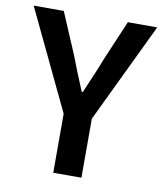

<svg xmlns="http://www.w3.org/2000/svg" viewBox="-80 -716 661 779"><g transform="rotate(10 250.5 -327.0)"><path d="M192 0V-243L-4 -654H120L191 -487Q205 -450 219 -415.5Q233 -381 249 -343H253Q269 -381 284 -415.5Q299 -450 313 -487L384 -654H505L308 -243V0Z"/></g></svg>

Font: Giro Sans Semibold
Style: Regular
Weight: 600
Designer: Paul D. Hunt
Foundry: Adobe Systems Incorporated
Version: Version 1.000;PS 1.0;hotconv 1.0.88;makeotf.lib2.5.647800